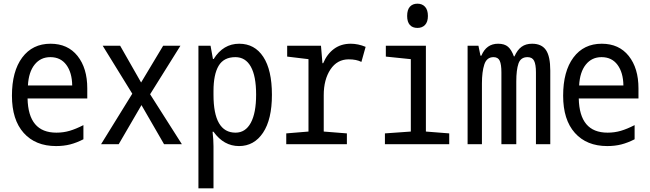

<svg xmlns="http://www.w3.org/2000/svg" viewBox="-20 -785 3540 1045"><path d="M45 -264Q45 -397 101 -472Q157 -547 255 -547Q349 -547 402 -480.5Q455 -414 455 -304V-249H130Q132 -156 171 -109.5Q210 -63 287 -63Q325 -63 359 -73Q393 -83 434 -104V-27Q397 -8 362 1Q327 10 285 10Q173 10 109 -61.5Q45 -133 45 -264ZM373 -320Q372 -390 341 -432Q310 -474 254 -474Q201 -474 168.5 -433.5Q136 -393 132 -320Z M700 -275 539 -536H634L748 -336L868 -536H962L797 -272L970 0H873L750 -213L626 0H530Z M1060 -536H1126L1139 -464H1143Q1195 -547 1282 -547Q1366 -547 1413 -475.5Q1460 -404 1460 -269Q1460 -135 1411.5 -62.5Q1363 10 1281 10Q1198 10 1142 -68H1137Q1142 -23 1142 11V240H1060ZM1374 -270Q1374 -371 1345 -422.5Q1316 -474 1261 -474Q1198 -474 1170 -427Q1142 -380 1142 -289V-269Q1142 -63 1262 -63Q1316 -63 1345 -116.5Q1374 -170 1374 -270Z M1538 -59 1659 -69V-463L1543 -477V-536H1727L1735 -441H1739Q1760 -491 1798 -519Q1836 -547 1889 -547Q1929 -547 1970 -530L1947 -448Q1920 -462 1878 -462Q1815 -462 1778.5 -407Q1742 -352 1742 -267V-69L1868 -59V0H1538Z M2196 -698Q2196 -732 2211 -748.5Q2226 -765 2252 -765Q2278 -765 2293.5 -748Q2309 -731 2309 -698Q2309 -666 2293.5 -649.5Q2278 -633 2252 -633Q2225 -633 2210.5 -649.5Q2196 -666 2196 -698ZM2075 -59 2216 -69V-463L2080 -477V-536H2298V-69L2425 -59V0H2075Z M2525 -536H2584L2595 -482H2600Q2627 -547 2691 -547Q2726 -547 2745 -530.5Q2764 -514 2777 -478H2780Q2796 -514 2819 -530.5Q2842 -547 2876 -547Q2928 -547 2951.5 -512.5Q2975 -478 2975 -401V0H2897V-391Q2897 -434 2887 -454Q2877 -474 2851 -474Q2814 -474 2802 -439.5Q2790 -405 2790 -341V0H2709V-391Q2709 -434 2700 -454Q2691 -474 2666 -474Q2629 -474 2616 -434Q2603 -394 2603 -331V0H2525Z M3045 -264Q3045 -397 3101 -472Q3157 -547 3255 -547Q3349 -547 3402 -480.5Q3455 -414 3455 -304V-249H3130Q3132 -156 3171 -109.5Q3210 -63 3287 -63Q3325 -63 3359 -73Q3393 -83 3434 -104V-27Q3397 -8 3362 1Q3327 10 3285 10Q3173 10 3109 -61.5Q3045 -133 3045 -264ZM3373 -320Q3372 -390 3341 -432Q3310 -474 3254 -474Q3201 -474 3168.5 -433.5Q3136 -393 3132 -320Z"/></svg>

Font: Noto Sans Mono UI Cond
Style: Regular
Weight: 400
Width: 3
Monospace: yes
Designer: Monotype Design team
Foundry: Monotype Imaging Inc.
Version: Version 1.000